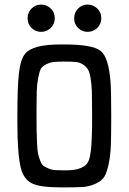

<svg xmlns="http://www.w3.org/2000/svg" viewBox="-20 -814 565 842"><path d="M56.2 -274.9V-313Q56.2 -431.2 63 -492.7Q69.8 -554.2 90.8 -579.1Q124 -619.1 246.1 -619.1H261.2Q386.2 -619.1 421.6 -590.6Q457 -562 464.8 -453.1Q467.8 -416 467.8 -305.2Q467.8 -225.1 466.3 -179.4Q464.8 -133.8 456.5 -94.5Q448.2 -55.2 437 -38.1Q425.8 -21 399.4 -8.5Q373 3.9 344.5 5.9Q315.9 7.8 264.2 7.8H249Q153.8 7.8 118.9 -10.5Q84 -28.8 71.8 -75.2Q56.2 -136.7 56.2 -274.9ZM101.1 -733.9Q101.1 -758.8 118.2 -776.4Q135.3 -793.9 160.2 -793.9Q184.1 -793.9 202.1 -777.1Q220.2 -760.3 220.2 -733.9Q220.2 -709 202.6 -691.7Q185.1 -674.3 160.2 -674.3Q136.2 -674.3 118.7 -691.2Q101.1 -708 101.1 -733.9ZM140.1 -315.9Q140.1 -267.1 140.6 -241Q141.1 -214.8 142.6 -183.8Q144 -152.8 147 -139.4Q149.9 -126 156.5 -108.9Q163.1 -91.8 171.1 -86.4Q179.2 -81.1 193.1 -75Q207 -68.8 222.9 -67.9Q238.8 -66.9 263.2 -66.9Q299.3 -66.9 320.1 -72.5Q340.8 -78.1 354.5 -89.1Q368.2 -100.1 373.5 -124.5Q378.9 -148.9 380.9 -179Q382.8 -209 383.8 -259.8Q383.8 -267.6 383.8 -272V-330.1Q383.8 -381.8 382.8 -412.4Q381.8 -442.9 377.4 -470Q373 -497.1 366 -509Q358.9 -521 345 -530.5Q331.1 -540 314 -542Q296.9 -543.9 269 -543.9Q235.8 -543.9 218.5 -542.5Q201.2 -541 183.6 -532.5Q166 -523.9 159.4 -512.5Q152.8 -501 147.5 -472.9Q142.1 -444.8 141.1 -412.4Q140.1 -379.9 140.1 -323.2ZM305.2 -733.9Q305.2 -758.8 322.3 -776.4Q339.4 -793.9 364.3 -793.9Q388.2 -793.9 406.2 -777.1Q424.3 -760.3 424.3 -733.9Q424.3 -709 406.7 -691.7Q389.2 -674.3 364.3 -674.3Q340.3 -674.3 322.8 -691.2Q305.2 -708 305.2 -733.9Z"/></svg>

Font: CMU Typewriter Text
Style: Bold
Weight: 700
Version: Version 0.7.0